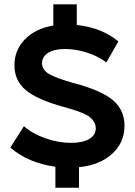

<svg xmlns="http://www.w3.org/2000/svg" viewBox="-20 -795 627 890"><path d="M236.8 75.2V-22Q110.8 -39.6 27.8 -110.8L90.8 -210Q129.4 -175.8 189.7 -154.3Q250 -132.8 308.1 -132.8Q362.8 -132.8 393.3 -150.6Q423.8 -168.5 423.8 -200.2Q423.8 -216.3 416.3 -229.2Q408.7 -242.2 397.5 -251.5Q386.2 -260.7 365 -269.8Q343.8 -278.8 324.5 -284.9Q305.2 -291 273.9 -299.8Q151.4 -333.5 99.1 -377.7Q46.9 -421.9 46.9 -492.2Q46.9 -563.5 96.2 -613.3Q145.5 -663.1 227.1 -676.8V-774.9H335.9V-679.2Q451.7 -667 528.8 -603L473.1 -505.9Q434.1 -534.7 382.8 -551.3Q331.5 -567.9 280.8 -567.9Q231.4 -567.9 203.1 -550Q174.8 -532.2 174.8 -502Q174.8 -470.7 208.5 -451.4Q242.2 -432.1 320.8 -410.2Q448.7 -376.5 502.9 -331.1Q557.1 -285.6 557.1 -211.9Q557.1 -133.8 499.3 -81.5Q441.4 -29.3 346.2 -20V75.2Z"/></svg>

Font: Fixel Text SemiBold
Style: Regular
Weight: 600
Width: 4
Designer: AlfaBravo + MacPaw
Foundry: Kyrylo Tkachov, Marchela Mozhyna, Serhii Makarenko, Maria Weinstein, Zakhar Kryvoshyya
Version: Version 1.211